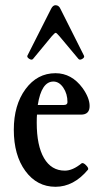

<svg xmlns="http://www.w3.org/2000/svg" viewBox="-20 -706 392 737"><path d="M107 -480Q102 -474 92.5 -480Q83 -486 85 -492L176 -672Q183 -686 193 -686Q206 -686 212 -672L302 -493Q306 -486 296 -480Q286 -474 281 -480L209 -566Q197 -580 194 -580Q190 -580 178 -566ZM193 11Q122 11 77.5 -49.5Q33 -110 33 -208Q33 -303 78 -364Q123 -425 193 -425Q255 -425 297 -368Q324 -330 324 -299Q324 -266 291 -266H122Q121 -256 121 -235Q121 -147 149 -99Q177 -51 229 -51Q259 -51 293 -79Q299 -83 310 -72Q321 -61 318 -55Q263 11 193 11ZM185 -393Q139 -393 125 -303H225Q239 -303 239 -314Q239 -346 223 -369.5Q207 -393 185 -393Z"/></svg>

Font: Junicode Cond Medium
Style: Regular
Weight: 500
Width: 3
Designer: Peter S. Baker
Version: Version 2.201